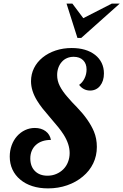

<svg xmlns="http://www.w3.org/2000/svg" viewBox="-20 -1020 680 1058"><path d="M346.7 -1000H378.9L439 -919.9L595.7 -1000H639.6L427.7 -811H406.7ZM91.8 -30.3Q63.5 -53.7 48.6 -85.9Q33.7 -118.2 33.7 -157.2Q33.7 -189.9 44.2 -219Q54.7 -248 73.7 -269.5Q92.8 -291 118.2 -303Q143.6 -314.9 171.9 -314.9Q207 -314.9 231 -297.4Q254.9 -279.8 260.7 -249Q208.5 -249 177.7 -221.2Q163.1 -208 155 -189Q147 -169.9 147 -147Q147 -103 172.6 -77.4Q198.2 -51.8 241.7 -51.8Q267.6 -51.8 290 -61.3Q312.5 -70.8 329.1 -87.4Q345.7 -104 354.7 -127.2Q363.8 -150.4 363.8 -176.8Q363.8 -225.6 330.6 -278.3Q317.4 -298.8 301.5 -318.6Q285.6 -338.4 257.3 -371.1Q231.9 -400.4 214.8 -421.9Q197.8 -443.4 184.1 -465.8Q150.9 -520 150.9 -572.3Q150.9 -611.3 167.5 -644.8Q184.1 -678.2 214.8 -703.1Q245.6 -728 286.6 -741.7Q327.6 -755.4 375 -755.4Q455.6 -755.4 504.4 -717.3Q527.8 -698.7 540.3 -672.9Q552.7 -647 552.7 -615.2Q552.7 -573.7 531.7 -547.4Q522 -534.7 507.6 -527.8Q493.2 -521 477.1 -521Q439.5 -521 416 -552.2Q435.1 -565.9 446 -588.6Q457 -611.3 457 -637.2Q457 -669.4 438 -688.2Q418.9 -707 385.7 -707Q365.7 -707 348.9 -699.7Q332 -692.4 320.3 -678.7Q308.1 -665 301.5 -646.5Q294.9 -627.9 294.9 -606Q294.9 -574.7 309.6 -545.9Q324.2 -517.1 351.6 -485.8Q376 -457 404.3 -428.7Q470.2 -360.4 497.6 -295.4Q513.7 -256.8 513.7 -210.4Q513.7 -161.6 493.7 -119.9Q473.6 -78.1 436.5 -47.4Q399.4 -16.1 350.1 1Q300.8 18.1 244.6 18.1Q196.8 18.1 158.2 5.6Q119.6 -6.8 91.8 -30.3Z"/></svg>

Font: Pattaya
Style: Regular
Weight: 400
Designer: Pablo Impallari / Thai characters Designed by Thanarat Vachiruckul and Suppakit Chalermlarp
Foundry: Pablo Impallari
Version: Version 2.000